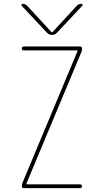

<svg xmlns="http://www.w3.org/2000/svg" viewBox="-20 -970 540 990"><path d="M222.7 -800.8 91.8 -940.4Q89.8 -943.4 91.3 -946.8Q92.8 -950.2 96.7 -950.2Q109.4 -950.2 120.1 -940.4L246.1 -803.7H248H250L376 -940.4Q385.7 -950.2 399.4 -950.2Q403.3 -950.2 405.3 -946.8Q407.2 -943.4 404.3 -940.4L273.4 -800.8Q262.7 -790 248 -790Q233.4 -790 222.7 -800.8ZM399.4 -701.2 116.2 -23.4V-21.5Q116.2 -20.5 117.2 -19.5H392.6Q402.3 -19.5 402.8 -9.8Q403.3 0 392.6 0H102.5Q92.8 0 92.8 -9.8Q92.8 -20.5 96.7 -29.3L379.9 -707V-709Q379.9 -710 378.9 -710H102.5Q92.8 -710 92.8 -720.2Q92.8 -730.5 102.5 -730.5H392.6Q402.3 -730.5 403.3 -719.7Q403.3 -709 399.4 -701.2Z"/></svg>

Font: Rounded-X Mgen+ 1m thin
Style: Regular
Weight: 100
Designer: [Source Han Sans]
Ryoko NISHIZUKA  (kana & ideographs); Paul D. Hunt (Latin, Greek & Cyrillic); Wenlong ZHANG  (bopomofo
Version: Version 1.059.20150602